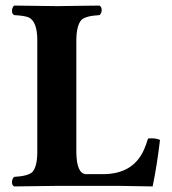

<svg xmlns="http://www.w3.org/2000/svg" viewBox="-20 -667 617 689"><path d="M349.1 -42Q458.5 -42 497.1 -130.9Q504.9 -148.4 511.2 -169.9Q535.6 -172.9 554.2 -165Q543.9 -77.1 527.8 2Q526.9 2 408.2 0H184.6L30.8 2Q19.5 -4.9 24.4 -22.5Q26.9 -29.3 30.8 -32.2Q82 -35.2 96.7 -50.3Q113.8 -70.3 113.8 -122.1V-522.9Q113.8 -589.8 83 -604.5Q67.9 -610.8 30.8 -612.8Q19.5 -619.6 24.4 -637.2Q26.9 -644 30.8 -647Q31.7 -647 185.1 -645Q208 -645 255.4 -646Q302.2 -647 336.9 -647Q348.1 -640.1 343.8 -622.6Q341.3 -615.7 336.9 -612.8Q285.6 -609.9 271.5 -594.7Q254.4 -574.7 253.9 -522.9V-121.1Q254.9 -43 289.1 -42Z"/></svg>

Font: Linux Libertine O
Style: Bold
Weight: 700
Designer: Philipp H. Poll
Foundry: Philipp H. Poll
Version: Version 5.0.0